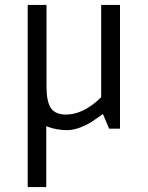

<svg xmlns="http://www.w3.org/2000/svg" viewBox="-20 -520 598 776"><path d="M167 -10V236H92V-500H168V-169Q168 -110 185.5 -83.5Q203 -57 247 -57Q317 -57 389 -127V-500H465V0H421L396 -59Q365 -37 348 -26Q331 -15 303.5 -4.5Q276 6 249 6Q229 6 208.5 2Q188 -2 178 -6Z"/></svg>

Font: Gudea
Style: Regular
Weight: 400
Designer: Agustina Mingote
Foundry: Agustina Mingote
Version: Version 1.002